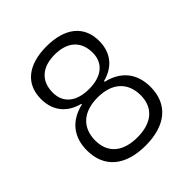

<svg xmlns="http://www.w3.org/2000/svg" viewBox="-195 -834 975 975"><g transform="rotate(-45 293.0 -346.5)"><path d="M293 9.8C438.5 9.8 521.5 -61 521.5 -184.1C521.5 -280.8 469.2 -344.7 375 -366.7V-371.6C456.5 -393.1 502 -449.2 502 -533.7C502 -641.1 425.8 -703.1 293 -703.1C160.2 -703.1 84 -641.1 84 -533.7C84 -449.2 129.9 -392.6 211.9 -371.1V-367.2C117.2 -345.2 64.5 -281.2 64.5 -184.1C64.5 -61 147.5 9.8 293 9.8ZM293 -49.3C189.5 -49.3 129.9 -100.1 129.9 -189C129.9 -281.7 189.5 -335.9 293 -335.9C396.5 -335.9 456.1 -281.7 456.1 -189C456.1 -100.1 396.5 -49.3 293 -49.3ZM293 -396.5C202.1 -396.5 149.4 -439.9 149.4 -514.2C149.4 -597.2 202.1 -644 293 -644C383.8 -644 436.5 -597.2 436.5 -514.2C436.5 -439.9 383.8 -396.5 293 -396.5Z"/></g></svg>

Font: Cascadia Mono Light
Style: Regular
Weight: 300
Monospace: yes
Designer: Aaron Bell
Foundry: Saja Typeworks
Version: Version 2404.023